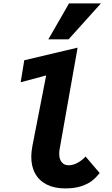

<svg xmlns="http://www.w3.org/2000/svg" viewBox="-20 -1062 640 1096"><path d="M158.5 -167.5Q158.5 -194 165 -229L243.5 -631.5L98 -592.5L118.5 -718L423 -790L321 -214Q318 -198.5 318 -185Q318 -153 332.5 -135.8Q347 -118.5 371 -118.5Q397.5 -118.5 423.5 -133Q449.5 -147.5 468.5 -168.5L549 -74Q529 -49 505.8 -30.5Q482.5 -12 444.2 0.8Q406 13.5 351.5 13.5Q290.5 13.5 247 -8.5Q203.5 -30.5 181 -71Q158.5 -111.5 158.5 -167.5ZM256 -837.5 374 -1042.5H556L371.5 -837.5Z"/></svg>

Font: JuliaMono Black
Style: Italic
Weight: 900
Italic angle: -9°
Monospace: yes
Designer: cormullion
Foundry: corm
Version: Version 0.057; ttfautohint (v1.8.4)